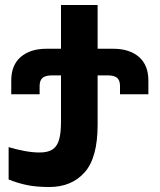

<svg xmlns="http://www.w3.org/2000/svg" viewBox="-20 -745 640 768"><path d="M14.5 -27V-156.5Q44 -147.5 77.2 -141.2Q110.5 -135 138 -135Q172 -135 190.5 -147.5Q209 -160 216.5 -186.8Q224 -213.5 224 -259V-443.5H188Q162.5 -443.5 150.5 -433.8Q138.5 -424 138.5 -401V-368H25V-423Q25 -484.5 63 -517.2Q101 -550 166 -550H224V-725H370.5V-550H432.5Q498 -550 535.8 -517.2Q573.5 -484.5 573.5 -423V-368H460V-401Q460 -424 448.2 -433.8Q436.5 -443.5 410.5 -443.5H370.5V-246Q370.5 -113.5 318.2 -55.2Q266 3 177.5 3Q124.5 3 87.5 -4.8Q50.5 -12.5 14.5 -27Z"/></svg>

Font: JuliaMono Black
Style: Regular
Weight: 900
Monospace: yes
Designer: cormullion
Foundry: corm
Version: Version 0.054; ttfautohint (v1.8.4)